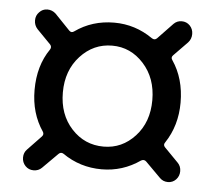

<svg xmlns="http://www.w3.org/2000/svg" viewBox="-41 -652 638 568"><g transform="rotate(5 277.5 -368.0)"><path d="M102.5 -139.6Q92.8 -129.9 78.1 -129.9Q63.5 -129.9 53.7 -140.1Q43.9 -150.4 43.9 -165Q43.9 -179.7 53.7 -189.5L93.8 -231.4Q100.6 -238.3 95.7 -246.1Q60.5 -297.9 60.5 -367.2Q60.5 -439.5 95.7 -490.2Q100.6 -498 94.7 -504.9L53.7 -546.9Q43.9 -557.6 43.9 -572.3Q43.9 -586.9 53.7 -596.7Q63.5 -607.4 77.6 -607.4Q91.8 -607.4 102.5 -597.7L147.5 -550.8Q154.3 -543.9 162.1 -549.8Q212.9 -585.9 278.3 -585.9Q340.8 -585.9 392.6 -549.8Q401.4 -543.9 408.2 -550.8L453.1 -597.7Q462.9 -607.4 476.6 -607.4Q491.2 -607.4 501 -597.2Q510.7 -586.9 510.7 -572.3Q510.7 -557.6 501 -546.9L460 -504.9Q453.1 -498 459 -490.2Q494.1 -438.5 494.1 -367.2Q494.1 -298.8 459 -246.1Q453.1 -238.3 460 -231.4L501 -189.5Q510.7 -179.7 510.7 -165Q510.7 -150.4 501 -140.1Q491.2 -129.9 477.1 -129.9Q462.9 -129.9 453.1 -139.6L408.2 -184.6Q401.4 -191.4 392.6 -186.5Q340.8 -150.4 278.3 -150.4Q213.9 -150.4 162.1 -186.5Q154.3 -191.4 147.5 -184.6ZM278.3 -217.8Q333 -217.8 371.6 -259.8Q410.2 -301.8 410.2 -367.2Q410.2 -432.6 371.6 -475.1Q333 -517.6 278.3 -517.6Q222.7 -517.6 183.6 -475.1Q144.5 -432.6 144.5 -367.2Q144.5 -301.8 183.1 -259.8Q221.7 -217.8 278.3 -217.8Z"/></g></svg>

Font: Gen Jyuu GothicX Regular
Style: Regular
Weight: 400
Designer: [Source Han Sans]
Ryoko NISHIZUKA  (kana & ideographs); Paul D. Hunt (Latin, Greek & Cyrillic); Wenlong ZHANG  (bopomofo
Version: Version 1.002.20150607